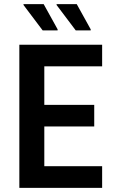

<svg xmlns="http://www.w3.org/2000/svg" viewBox="-20 -903 558 923"><path d="M73 0V-688H471V-584H193V-399H433V-295H193V-104H471V0ZM257 -757H185L93 -879V-883H190L257 -762ZM416 -757H344L252 -879V-883H349L416 -762Z"/></svg>

Font: Saira Semi Condensed Medium
Style: Regular
Weight: 500
Width: 4
Designer: Hector Gatti with collaboration of the Omnibus-Type team
Foundry: Omnibus-Type
Version: Version 1.001; ttfautohint (v1.8)